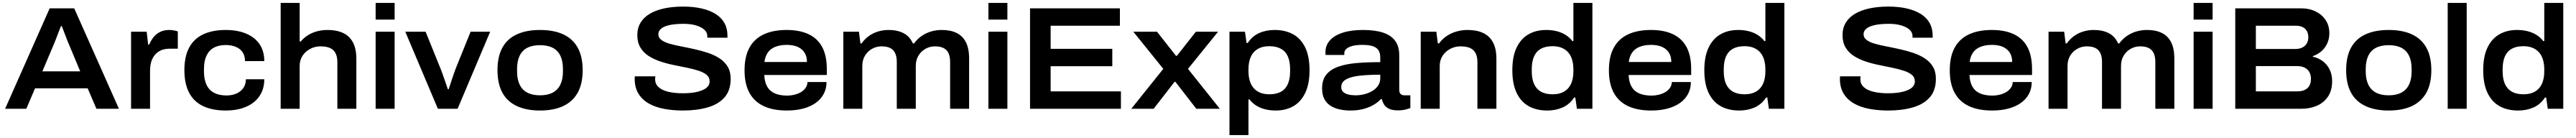

<svg xmlns="http://www.w3.org/2000/svg" viewBox="-20 -744 17632 944"><path d="M15 0 320 -687H488L794 0H640L580 -140H220L160 0ZM270 -256H529L455 -433Q450 -444 442.5 -462.5Q435 -481 427.5 -501.5Q420 -522 413 -539.5Q406 -557 403 -565H397Q389 -545 379 -519Q369 -493 360 -469.5Q351 -446 345 -433Z M877 0V-527H984L994 -439H1001Q1012 -465 1029.5 -488Q1047 -511 1074.5 -525Q1102 -539 1138 -539Q1155 -539 1170.5 -536Q1186 -533 1197 -529V-411H1144Q1108 -411 1082.5 -400Q1057 -389 1040 -368.5Q1023 -348 1015 -321Q1007 -294 1007 -261V0Z M1526 12Q1434 12 1370.5 -18Q1307 -48 1274.5 -109.5Q1242 -171 1242 -264Q1242 -357 1274.5 -418Q1307 -479 1370.5 -509Q1434 -539 1526 -539Q1584 -539 1632 -525.5Q1680 -512 1715.5 -485Q1751 -458 1770 -418.5Q1789 -379 1789 -326H1657Q1657 -362 1640.5 -386.5Q1624 -411 1594 -423.5Q1564 -436 1525 -436Q1476 -436 1443 -417.5Q1410 -399 1393 -362.5Q1376 -326 1376 -272V-255Q1376 -202 1393 -165Q1410 -128 1444.5 -109.5Q1479 -91 1530 -91Q1568 -91 1598 -104Q1628 -117 1645.5 -142Q1663 -167 1663 -202H1789Q1789 -150 1769.5 -110Q1750 -70 1715 -43Q1680 -16 1632 -2Q1584 12 1526 12Z M1901 0V-724H2031V-460H2038Q2061 -487 2090 -504.5Q2119 -522 2152.5 -530.5Q2186 -539 2222 -539Q2284 -539 2328 -518.5Q2372 -498 2395.5 -454.5Q2419 -411 2419 -341V0H2289V-318Q2289 -349 2281 -370Q2273 -391 2258 -403.5Q2243 -416 2221.5 -421.5Q2200 -427 2174 -427Q2136 -427 2103.5 -410Q2071 -393 2051 -363Q2031 -333 2031 -293V0Z M2551 -610V-724H2681V-610ZM2551 0V-527H2681V0Z M2977 0 2754 -527H2893L2993 -280Q3000 -264 3009 -238Q3018 -212 3028 -184Q3038 -156 3045 -134H3051Q3058 -155 3067 -182.5Q3076 -210 3085 -236.5Q3094 -263 3101 -280L3201 -527H3335L3112 0Z M3676 12Q3583 12 3517.5 -18.5Q3452 -49 3418.5 -110Q3385 -171 3385 -264Q3385 -357 3418.5 -418Q3452 -479 3517.5 -509Q3583 -539 3676 -539Q3770 -539 3835 -509Q3900 -479 3934 -418Q3968 -357 3968 -264Q3968 -171 3934 -110Q3900 -49 3835 -18.5Q3770 12 3676 12ZM3676 -92Q3728 -92 3763 -110.5Q3798 -129 3815.5 -165.5Q3833 -202 3833 -255V-272Q3833 -326 3815.5 -362.5Q3798 -399 3763 -417Q3728 -435 3676 -435Q3624 -435 3589 -417Q3554 -399 3536.5 -362.5Q3519 -326 3519 -272V-255Q3519 -202 3536.5 -165.5Q3554 -129 3589 -110.5Q3624 -92 3676 -92Z M4654 12Q4587 12 4527 1Q4467 -10 4421.5 -35.5Q4376 -61 4350 -103Q4324 -145 4324 -206Q4324 -210 4324.5 -214.5Q4325 -219 4325 -222H4466Q4465 -219 4464.5 -213.5Q4464 -208 4464 -202Q4464 -170 4487 -148.5Q4510 -127 4553 -116.5Q4596 -106 4654 -106Q4685 -106 4712.5 -109Q4740 -112 4763 -118.5Q4786 -125 4802.5 -134.5Q4819 -144 4828 -157.5Q4837 -171 4837 -187Q4837 -215 4816.5 -232Q4796 -249 4760.5 -260.5Q4725 -272 4681 -281Q4637 -290 4590 -299.5Q4543 -309 4498.5 -324Q4454 -339 4419 -361.5Q4384 -384 4363 -419Q4342 -454 4342 -504Q4342 -552 4364 -588.5Q4386 -625 4427 -649.5Q4468 -674 4526 -686.5Q4584 -699 4656 -699Q4726 -699 4782.5 -686Q4839 -673 4878.5 -648Q4918 -623 4938.5 -586Q4959 -549 4959 -500V-486H4821V-498Q4821 -523 4800 -541.5Q4779 -560 4743 -570.5Q4707 -581 4660 -581Q4601 -581 4562.5 -572.5Q4524 -564 4505 -548Q4486 -532 4486 -510Q4486 -486 4507 -470.5Q4528 -455 4563 -445Q4598 -435 4642.5 -426.5Q4687 -418 4734 -407.5Q4781 -397 4825 -382.5Q4869 -368 4904.5 -345Q4940 -322 4960.5 -288Q4981 -254 4981 -205Q4981 -126 4939.5 -78.5Q4898 -31 4824 -9.5Q4750 12 4654 12Z M5366 12Q5273 12 5208.5 -17.5Q5144 -47 5110 -108Q5076 -169 5076 -263Q5076 -357 5109.5 -418Q5143 -479 5207.5 -509Q5272 -539 5364 -539Q5454 -539 5515.5 -509.5Q5577 -480 5608 -421Q5639 -362 5639 -273V-231H5211Q5213 -182 5231.5 -150.5Q5250 -119 5284.5 -104.5Q5319 -90 5369 -90Q5391 -90 5415 -95.5Q5439 -101 5459 -112Q5479 -123 5492.5 -141Q5506 -159 5507 -183H5637Q5637 -138 5618 -102Q5599 -66 5563.5 -40.5Q5528 -15 5478 -1.5Q5428 12 5366 12ZM5212 -320H5503Q5503 -351 5492.5 -373Q5482 -395 5463 -409.5Q5444 -424 5419 -430.5Q5394 -437 5365 -437Q5320 -437 5287 -424Q5254 -411 5235.5 -385Q5217 -359 5212 -320Z M5752 0V-527H5859L5869 -447H5877Q5899 -478 5928 -498.5Q5957 -519 5991.5 -529Q6026 -539 6062 -539Q6122 -539 6164.5 -517Q6207 -495 6228 -447H6236Q6259 -478 6289 -498.5Q6319 -519 6354 -529Q6389 -539 6426 -539Q6485 -539 6526.5 -519Q6568 -499 6590.5 -456Q6613 -413 6613 -344V0H6483V-319Q6483 -350 6475.5 -371Q6468 -392 6454.5 -404Q6441 -416 6422 -421.5Q6403 -427 6380 -427Q6344 -427 6314 -410Q6284 -393 6266 -363Q6248 -333 6248 -293V0H6118V-319Q6118 -350 6110.5 -371Q6103 -392 6089.5 -404Q6076 -416 6057 -421.5Q6038 -427 6014 -427Q5979 -427 5948.5 -410Q5918 -393 5900 -363Q5882 -333 5882 -293V0Z M6745 -610V-724H6875V-610ZM6745 0V-527H6875V0Z M7030 0V-687H7645V-568H7171V-410H7593V-291H7171V-119H7652V0Z M7723 0 7942 -273 7737 -527H7899L8029 -362H8035L8165 -527H8317L8111 -273L8329 0H8168L8025 -184H8019L7876 0Z M8395 180V-527H8501L8512 -450H8520Q8551 -497 8598.5 -518Q8646 -539 8704 -539Q8777 -539 8830.5 -509.5Q8884 -480 8913.5 -419Q8943 -358 8943 -263Q8943 -170 8913.5 -108.5Q8884 -47 8832 -17.5Q8780 12 8712 12Q8673 12 8639 3.5Q8605 -5 8578 -22Q8551 -39 8532 -64H8525V180ZM8668 -99Q8716 -99 8747.5 -116.5Q8779 -134 8794.5 -169Q8810 -204 8810 -256V-270Q8810 -323 8794.5 -358Q8779 -393 8747 -410.5Q8715 -428 8667 -428Q8621 -428 8589 -409.5Q8557 -391 8541 -355.5Q8525 -320 8525 -269V-259Q8525 -221 8534 -191Q8543 -161 8561.5 -140.5Q8580 -120 8606.5 -109.5Q8633 -99 8668 -99Z M9223 12Q9189 12 9154.5 5.5Q9120 -1 9091.5 -17.5Q9063 -34 9046 -63.5Q9029 -93 9029 -140Q9029 -199 9058.5 -234.5Q9088 -270 9141.5 -288.5Q9195 -307 9268 -313Q9341 -319 9427 -319V-352Q9427 -380 9415.5 -399Q9404 -418 9377.5 -427.5Q9351 -437 9304 -437Q9263 -437 9235.5 -429.5Q9208 -422 9194.5 -409.5Q9181 -397 9181 -381V-368H9053Q9052 -373 9052 -377.5Q9052 -382 9052 -388Q9052 -434 9082.5 -468Q9113 -502 9170.5 -520.5Q9228 -539 9309 -539Q9392 -539 9447 -520.5Q9502 -502 9529.5 -464Q9557 -426 9557 -366V-129Q9557 -110 9566.5 -101Q9576 -92 9592 -92H9633V-5Q9623 -1 9600.5 5Q9578 11 9548 11Q9513 11 9490.5 1.5Q9468 -8 9455.5 -25.5Q9443 -43 9438 -66H9431Q9409 -42 9377.5 -24.5Q9346 -7 9307.5 2.5Q9269 12 9223 12ZM9259 -92Q9290 -92 9320 -100Q9350 -108 9374 -122.5Q9398 -137 9412.5 -159Q9427 -181 9427 -208V-233Q9344 -233 9284 -226Q9224 -219 9192 -200.5Q9160 -182 9160 -148Q9160 -128 9173 -115.5Q9186 -103 9208.5 -97.5Q9231 -92 9259 -92Z M9704 0V-527H9811L9821 -447H9829Q9852 -478 9883 -498.5Q9914 -519 9950.5 -529Q9987 -539 10025 -539Q10087 -539 10131 -518.5Q10175 -498 10198.5 -454.5Q10222 -411 10222 -341V0H10092V-318Q10092 -349 10084 -370Q10076 -391 10061 -403.5Q10046 -416 10024.5 -421.5Q10003 -427 9977 -427Q9939 -427 9906.5 -410Q9874 -393 9854 -363Q9834 -333 9834 -293V0Z M10570 12Q10497 12 10443.5 -17.5Q10390 -47 10360.5 -108.5Q10331 -170 10331 -264Q10331 -358 10360.5 -419Q10390 -480 10442 -509.5Q10494 -539 10562 -539Q10601 -539 10635 -530.5Q10669 -522 10696 -505Q10723 -488 10742 -463H10749V-724H10879V0H10773L10762 -77H10754Q10723 -30 10675.5 -9Q10628 12 10570 12ZM10607 -99Q10654 -99 10685.5 -117.5Q10717 -136 10733 -171Q10749 -206 10749 -257V-268Q10749 -306 10740 -336Q10731 -366 10712.5 -386.5Q10694 -407 10667.5 -417.5Q10641 -428 10606 -428Q10558 -428 10526.5 -410.5Q10495 -393 10479.5 -358Q10464 -323 10464 -270V-256Q10464 -204 10480 -169Q10496 -134 10527.5 -116.5Q10559 -99 10607 -99Z M11282 12Q11189 12 11124.5 -17.5Q11060 -47 11026 -108Q10992 -169 10992 -263Q10992 -357 11025.5 -418Q11059 -479 11123.5 -509Q11188 -539 11280 -539Q11370 -539 11431.5 -509.5Q11493 -480 11524 -421Q11555 -362 11555 -273V-231H11127Q11129 -182 11147.5 -150.5Q11166 -119 11200.5 -104.5Q11235 -90 11285 -90Q11307 -90 11331 -95.5Q11355 -101 11375 -112Q11395 -123 11408.5 -141Q11422 -159 11423 -183H11553Q11553 -138 11534 -102Q11515 -66 11479.5 -40.5Q11444 -15 11394 -1.5Q11344 12 11282 12ZM11128 -320H11419Q11419 -351 11408.5 -373Q11398 -395 11379 -409.5Q11360 -424 11335 -430.5Q11310 -437 11281 -437Q11236 -437 11203 -424Q11170 -411 11151.5 -385Q11133 -359 11128 -320Z M11884 12Q11811 12 11757.5 -17.5Q11704 -47 11674.5 -108.5Q11645 -170 11645 -264Q11645 -358 11674.5 -419Q11704 -480 11756 -509.5Q11808 -539 11876 -539Q11915 -539 11949 -530.5Q11983 -522 12010 -505Q12037 -488 12056 -463H12063V-724H12193V0H12087L12076 -77H12068Q12037 -30 11989.5 -9Q11942 12 11884 12ZM11921 -99Q11968 -99 11999.5 -117.5Q12031 -136 12047 -171Q12063 -206 12063 -257V-268Q12063 -306 12054 -336Q12045 -366 12026.5 -386.5Q12008 -407 11981.5 -417.5Q11955 -428 11920 -428Q11872 -428 11840.5 -410.5Q11809 -393 11793.5 -358Q11778 -323 11778 -270V-256Q11778 -204 11794 -169Q11810 -134 11841.5 -116.5Q11873 -99 11921 -99Z M12903 12Q12836 12 12776 1Q12716 -10 12670.5 -35.5Q12625 -61 12599 -103Q12573 -145 12573 -206Q12573 -210 12573.5 -214.5Q12574 -219 12574 -222H12715Q12714 -219 12713.5 -213.5Q12713 -208 12713 -202Q12713 -170 12736 -148.5Q12759 -127 12802 -116.5Q12845 -106 12903 -106Q12934 -106 12961.5 -109Q12989 -112 13012 -118.5Q13035 -125 13051.5 -134.5Q13068 -144 13077 -157.5Q13086 -171 13086 -187Q13086 -215 13065.5 -232Q13045 -249 13009.5 -260.5Q12974 -272 12930 -281Q12886 -290 12839 -299.5Q12792 -309 12747.5 -324Q12703 -339 12668 -361.5Q12633 -384 12612 -419Q12591 -454 12591 -504Q12591 -552 12613 -588.5Q12635 -625 12676 -649.5Q12717 -674 12775 -686.5Q12833 -699 12905 -699Q12975 -699 13031.5 -686Q13088 -673 13127.5 -648Q13167 -623 13187.5 -586Q13208 -549 13208 -500V-486H13070V-498Q13070 -523 13049 -541.5Q13028 -560 12992 -570.5Q12956 -581 12909 -581Q12850 -581 12811.5 -572.5Q12773 -564 12754 -548Q12735 -532 12735 -510Q12735 -486 12756 -470.5Q12777 -455 12812 -445Q12847 -435 12891.5 -426.5Q12936 -418 12983 -407.5Q13030 -397 13074 -382.5Q13118 -368 13153.5 -345Q13189 -322 13209.5 -288Q13230 -254 13230 -205Q13230 -126 13188.5 -78.5Q13147 -31 13073 -9.5Q12999 12 12903 12Z M13615 12Q13522 12 13457.5 -17.5Q13393 -47 13359 -108Q13325 -169 13325 -263Q13325 -357 13358.5 -418Q13392 -479 13456.5 -509Q13521 -539 13613 -539Q13703 -539 13764.5 -509.5Q13826 -480 13857 -421Q13888 -362 13888 -273V-231H13460Q13462 -182 13480.5 -150.5Q13499 -119 13533.5 -104.5Q13568 -90 13618 -90Q13640 -90 13664 -95.5Q13688 -101 13708 -112Q13728 -123 13741.5 -141Q13755 -159 13756 -183H13886Q13886 -138 13867 -102Q13848 -66 13812.5 -40.5Q13777 -15 13727 -1.5Q13677 12 13615 12ZM13461 -320H13752Q13752 -351 13741.5 -373Q13731 -395 13712 -409.5Q13693 -424 13668 -430.5Q13643 -437 13614 -437Q13569 -437 13536 -424Q13503 -411 13484.5 -385Q13466 -359 13461 -320Z M14001 0V-527H14108L14118 -447H14126Q14148 -478 14177 -498.5Q14206 -519 14240.5 -529Q14275 -539 14311 -539Q14371 -539 14413.5 -517Q14456 -495 14477 -447H14485Q14508 -478 14538 -498.5Q14568 -519 14603 -529Q14638 -539 14675 -539Q14734 -539 14775.5 -519Q14817 -499 14839.5 -456Q14862 -413 14862 -344V0H14732V-319Q14732 -350 14724.5 -371Q14717 -392 14703.5 -404Q14690 -416 14671 -421.5Q14652 -427 14629 -427Q14593 -427 14563 -410Q14533 -393 14515 -363Q14497 -333 14497 -293V0H14367V-319Q14367 -350 14359.5 -371Q14352 -392 14338.5 -404Q14325 -416 14306 -421.5Q14287 -427 14263 -427Q14228 -427 14197.5 -410Q14167 -393 14149 -363Q14131 -333 14131 -293V0Z M14994 -610V-724H15124V-610ZM14994 0V-527H15124V0Z M15279 0V-687H15731Q15786 -687 15829.5 -665.5Q15873 -644 15898 -606Q15923 -568 15923 -517Q15923 -478 15908 -446Q15893 -414 15867.5 -392.5Q15842 -371 15810 -360V-356Q15848 -348 15878 -325.5Q15908 -303 15925 -268.5Q15942 -234 15942 -189Q15942 -125 15913.5 -83Q15885 -41 15837.5 -20.5Q15790 0 15731 0ZM15420 -119H15707Q15746 -119 15771.5 -140Q15797 -161 15797 -205Q15797 -231 15786.5 -250.5Q15776 -270 15754.5 -281Q15733 -292 15700 -292H15420ZM15420 -409H15690Q15718 -409 15738 -419Q15758 -429 15768.5 -447Q15779 -465 15779 -487Q15779 -528 15756 -548Q15733 -568 15696 -568H15420Z M16329 12Q16236 12 16170.5 -18.5Q16105 -49 16071.5 -110Q16038 -171 16038 -264Q16038 -357 16071.5 -418Q16105 -479 16170.5 -509Q16236 -539 16329 -539Q16423 -539 16488 -509Q16553 -479 16587 -418Q16621 -357 16621 -264Q16621 -171 16587 -110Q16553 -49 16488 -18.5Q16423 12 16329 12ZM16329 -92Q16381 -92 16416 -110.5Q16451 -129 16468.5 -165.5Q16486 -202 16486 -255V-272Q16486 -326 16468.5 -362.5Q16451 -399 16416 -417Q16381 -435 16329 -435Q16277 -435 16242 -417Q16207 -399 16189.5 -362.5Q16172 -326 16172 -272V-255Q16172 -202 16189.5 -165.5Q16207 -129 16242 -110.5Q16277 -92 16329 -92Z M16733 0V-724H16863V0Z M17215 12Q17142 12 17088.5 -17.5Q17035 -47 17005.5 -108.5Q16976 -170 16976 -264Q16976 -358 17005.5 -419Q17035 -480 17087 -509.5Q17139 -539 17207 -539Q17246 -539 17280 -530.5Q17314 -522 17341 -505Q17368 -488 17387 -463H17394V-724H17524V0H17418L17407 -77H17399Q17368 -30 17320.5 -9Q17273 12 17215 12ZM17252 -99Q17299 -99 17330.5 -117.5Q17362 -136 17378 -171Q17394 -206 17394 -257V-268Q17394 -306 17385 -336Q17376 -366 17357.5 -386.5Q17339 -407 17312.5 -417.5Q17286 -428 17251 -428Q17203 -428 17171.5 -410.5Q17140 -393 17124.5 -358Q17109 -323 17109 -270V-256Q17109 -204 17125 -169Q17141 -134 17172.5 -116.5Q17204 -99 17252 -99Z"/></svg>

Font: Archivo SemiExpanded SemiBold
Style: Regular
Weight: 600
Width: 6
Designer: Hector Gatti
Foundry: Omnibus-Type
Version: Version 2.001